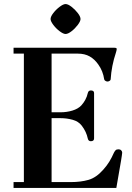

<svg xmlns="http://www.w3.org/2000/svg" viewBox="-20 -929 651 949"><path d="M230 -835Q230 -847 243.5 -864.5Q257 -882 275 -895.5Q293 -909 304 -909Q316 -909 333.5 -895.5Q351 -882 364.5 -864.5Q378 -847 378 -835Q378 -824 364.5 -806Q351 -788 333.5 -774.5Q316 -761 304 -761Q293 -761 275 -774.5Q257 -788 243.5 -806Q230 -824 230 -835ZM47 0V-29H98V-664H47V-693H545Q557 -693 557 -687Q557 -684 555.5 -678Q554 -672 553 -669Q531 -603 527 -537Q527 -533 522 -529.5Q517 -526 511 -526Q507 -526 501.5 -529Q496 -532 495 -537Q489 -578 466 -610Q448 -636 423.5 -650Q399 -664 364 -664H235V-374H279Q310 -374 338 -382.5Q366 -391 382 -408Q393 -420 401.5 -435.5Q410 -451 414 -469Q417 -482 429 -482Q445 -482 445 -469V-245Q445 -231 429 -231Q417 -231 414 -244Q407 -278 384 -308Q368 -329 339 -337Q310 -345 279 -345H235V-29H330Q379 -29 417.5 -40Q456 -51 491 -91Q508 -110 520 -129.5Q532 -149 543 -174Q547 -182 551.5 -186.5Q556 -191 566 -191Q574 -191 579 -186Q584 -181 584 -174Q584 -169 582 -158.5Q580 -148 578 -133L555 0Z"/></svg>

Font: Monomakh
Style: Regular
Weight: 400
Version: Version 1.200; ttfautohint (v1.8.4.7-5d5b)